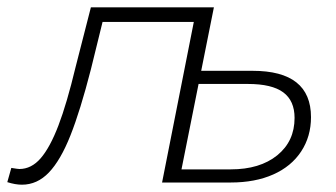

<svg xmlns="http://www.w3.org/2000/svg" viewBox="-61 -500 920 526"><path d="M525 -480 429 0H383L470 -440H220L188 -310Q159 -197 132 -129Q105 -61 73 -27.5Q41 6 -1 6Q-19 6 -41 -1L-30 -40Q-12 -37 -8 -37Q25 -37 50.5 -66.5Q76 -96 99 -156Q122 -216 146 -316L188 -480ZM791 -179Q791 -126 764 -85Q737 -44 687.5 -22Q638 0 571 0H383L478 -479H524L490 -306H631Q791 -306 791 -179ZM746 -177Q746 -224 715 -247Q684 -270 618 -270H483L436 -36H571Q651 -36 698.5 -74.5Q746 -113 746 -177Z"/></svg>

Font: Montserrat Ace
Style: Light Italic
Weight: 300
Italic angle: -11.3°
Designer: Julieta Ulanovsky
Foundry: Julieta Ulanovsky
Version: Version 1